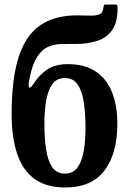

<svg xmlns="http://www.w3.org/2000/svg" viewBox="-20 -817 571 850"><path d="M500.5 -782.5Q501 -716.5 475.2 -682Q449.5 -647.5 407.2 -635Q365 -622.5 317.5 -622.5Q285.5 -622.5 253.5 -622.2Q221.5 -622 193.2 -609.8Q165 -597.5 143 -562.8Q121 -528 109 -459.5Q104.5 -435.5 109.5 -430Q114.5 -424.5 128.5 -446Q152 -483.5 187.2 -508.2Q222.5 -533 280.5 -533Q356 -533 404.5 -500Q453 -467 476.2 -408Q499.5 -349 499.5 -270Q499.5 -137 442.5 -62Q385.5 13 269 13Q183.5 13 131.2 -26.2Q79 -65.5 55.2 -138.2Q31.5 -211 31.5 -311.5Q31.5 -469.5 63 -565.8Q94.5 -662 158.8 -705.5Q223 -749 321 -749Q354 -749 379.8 -748Q405.5 -747 420.8 -753.8Q436 -760.5 438 -783.5Q439 -792 440.5 -794.5Q442 -797 452 -797H487.5Q496 -797 498.2 -794.2Q500.5 -791.5 500.5 -782.5ZM176.5 -270Q176.5 -206 184 -156Q191.5 -106 211 -77.2Q230.5 -48.5 267.5 -48.5Q304 -48.5 323.8 -76.5Q343.5 -104.5 351 -150.2Q358.5 -196 358.5 -250Q358.5 -314 351 -364Q343.5 -414 323.8 -442.8Q304 -471.5 267.5 -471.5Q230.5 -471.5 211 -443.5Q191.5 -415.5 184 -369.8Q176.5 -324 176.5 -270Z"/></svg>

Font: Besley* Narrow Semi
Style: Regular
Weight: 600
Width: 4
Designer: Owen Earl
Foundry: indestructible type*
Version: Version 3.000; ttfautohint (v1.8.3)